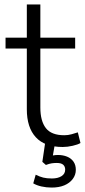

<svg xmlns="http://www.w3.org/2000/svg" viewBox="-20 -655 383 866"><path d="M263 8Q182 8 141.5 -36Q101 -80 101 -162V-436H5V-485H101V-635H162V-485H319V-436H162V-170Q162 -109 187 -77Q212 -45 270 -45Q287 -45 303 -49.5Q319 -54 331 -58L343 -10Q332 -3 308 2.5Q284 8 263 8ZM213 191Q189 191 167 186Q145 181 130 172L141 133Q159 142 175 146Q191 150 214 150Q241 150 257.5 139.5Q274 129 274 110Q274 96 265 88Q256 80 236 80Q225 80 214 81.5Q203 83 187 89L171 75L185 -20H230L217 55L196 51Q208 48 219.5 46Q231 44 241 44Q264 44 282.5 51.5Q301 59 311.5 74Q322 89 322 111Q322 134 308 152.5Q294 171 270 181Q246 191 213 191Z"/></svg>

Font: Nunito Sans 12pt ExtraLight Light
Style: Regular
Weight: 300
Version: Version 3.101;gftools[0.9.27]